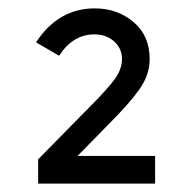

<svg xmlns="http://www.w3.org/2000/svg" viewBox="-20 -736 459 458"><path d="M205 -654Q154 -654 121 -603L66 -635Q119 -716 206 -716Q260 -716 298.5 -683.5Q337 -651 337 -595Q337 -564 320.5 -535.5Q304 -507 260 -461L165 -364H350V-298H71V-356L194 -481Q236 -523 253.5 -547Q271 -571 271 -595.5Q271 -620 252.5 -637Q234 -654 205 -654Z"/></svg>

Font: Montserrat Alternates
Style: Regular
Weight: 400
Designer: Julieta Ulanovsky
Foundry: Julieta Ulanovsky
Version: Version 2.001